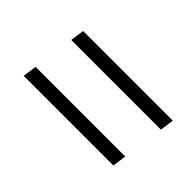

<svg xmlns="http://www.w3.org/2000/svg" viewBox="-30 -675 651 651"><g transform="rotate(45 295.0 -350.0)"><path d="M109 -475H539L532 -425H102ZM81 -275H511L504 -225H74Z"/></g></svg>

Font: Pathway Extreme 8pt Thin
Style: Italic
Weight: 100
Italic angle: -8°
Designer: Eduardo Rodriguez Tunni
Foundry: Eduardo Rodriguez Tunni
Version: Version 1.000